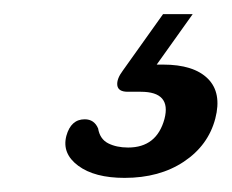

<svg xmlns="http://www.w3.org/2000/svg" viewBox="-20 -29 328 272"><path d="M211 -9H253L202 62.5Q206.5 62.5 211 62.5Q254.5 62.5 274.5 82.5Q294.5 102.5 285 139Q275 177 240.5 200Q206 223 156.5 223Q114 223 90.8 205.8Q67.5 188.5 74 163.5Q80.5 140 100 140Q113.5 140 119 153Q121.5 168 133.2 174Q145 180 161.5 180Q202 180 213 139.5Q223 101 179.5 101H161Q147.5 101 146.2 92Q145 83 154 71Z"/></svg>

Font: Fraunces 9pt S100
Style: Italic
Weight: 400
Italic angle: -16°
Version: Version 1.000; ttfautohint (v1.8.3)